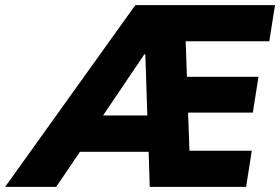

<svg xmlns="http://www.w3.org/2000/svg" viewBox="-109 -725 1087 745"><path d="M-89 0 416 -705H958L936 -565H554L610 -608L618 -378L559 -427H894L872 -288H568L619 -338L628 -89L570 -140H868L846 0H472L466 -197L506 -136H162L238 -190L109 0ZM451 -514 266 -240V-277H501L464 -233L455 -514Z"/></svg>

Font: Nunito Sans 10pt SemiCondensed Black
Style: Italic
Weight: 900
Width: 4
Italic angle: -9°
Designer: Vernon Adams
Foundry: Vernon Adams
Version: Version 3.101;gftools[0.9.27]